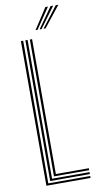

<svg xmlns="http://www.w3.org/2000/svg" viewBox="-104 -1003 522 1046"><g transform="rotate(-10 157.0 -480.0)"><path d="M64 0V-800H76.5V-10.8H308.2V0ZM88.8 -21.5V-800H101V-32.2H308.2V-21.5ZM113.5 -43V-800H125.8V-53.8H308.2V-43ZM153 -845 227.5 -959.8H242L164.2 -845ZM197.2 -845 285 -959.8H299.5L208.5 -845ZM175.2 -845 256.2 -959.8H270.8L186.2 -845Z"/></g></svg>

Font: Big Shoulders Inline Text Thin Light
Style: Regular
Weight: 300
Version: Version 2.002